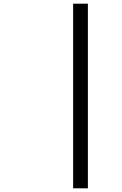

<svg xmlns="http://www.w3.org/2000/svg" viewBox="-20 -821 660 1041"><path d="M456.5 200V-801H376.5V200Z"/></svg>

Font: Monaspace Neon Light
Style: Italic
Weight: 300
Italic angle: -11°
Designer: Riley Cran & the Lettermatic Team
Foundry: Lettermatic
Version: Version 1.200 (Monaspace Neon)